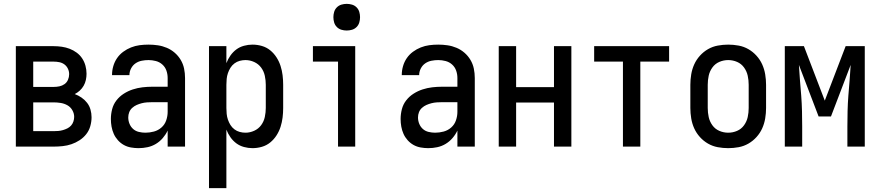

<svg xmlns="http://www.w3.org/2000/svg" viewBox="-20 -759 4540 994"><path d="M62 0V-520H258Q279 -520 300 -517Q321 -514 340.5 -506.5Q360 -499 377 -486.5Q394 -474 405.5 -456.5Q417 -439 422.5 -418.5Q428 -398 428 -377Q428 -361 424.5 -345Q421 -329 413 -315Q405 -301 393 -290Q381 -279 367 -272Q386 -265 402.5 -253.5Q419 -242 431 -226.5Q443 -211 448.5 -191.5Q454 -172 454 -152Q454 -129 447.5 -106Q441 -83 426.5 -64.5Q412 -46 392 -33Q372 -20 350 -12.5Q328 -5 304.5 -2.5Q281 0 258 0ZM152 -309H258Q273 -309 287.5 -312Q302 -315 314 -323.5Q326 -332 332 -346Q338 -360 338 -375Q338 -390 331.5 -403.5Q325 -417 313.5 -425.5Q302 -434 287.5 -437Q273 -440 258 -440H152ZM152 -80H258Q270 -80 282 -81Q294 -82 306 -85.5Q318 -89 329 -94.5Q340 -100 348 -109Q356 -118 360 -130Q364 -142 364 -154Q364 -172 354.5 -188.5Q345 -205 329 -214Q313 -223 294.5 -226Q276 -229 258 -229H152Z M697 8Q678 8 658 4.5Q638 1 621 -8.5Q604 -18 590.5 -33Q577 -48 569 -66Q561 -84 557.5 -103.5Q554 -123 554 -143Q554 -168 560.5 -193.5Q567 -219 583 -239.5Q599 -260 621 -274Q643 -288 667.5 -296Q692 -304 717.5 -307Q743 -310 769 -310H848V-355Q848 -375 841.5 -393.5Q835 -412 820.5 -425Q806 -438 787 -443Q768 -448 749 -448Q731 -448 713.5 -444.5Q696 -441 681.5 -431Q667 -421 658.5 -404.5Q650 -388 650 -370H560V-371Q560 -394 566.5 -416.5Q573 -439 586 -458Q599 -477 618 -491Q637 -505 658.5 -513.5Q680 -522 702.5 -525Q725 -528 749 -528Q773 -528 797 -524.5Q821 -521 843.5 -511.5Q866 -502 884.5 -486Q903 -470 915.5 -449Q928 -428 933 -404Q938 -380 938 -355V0H848V-83Q838 -62 822.5 -44Q807 -26 787 -14Q767 -2 744 3Q721 8 697 8ZM733 -72Q755 -72 777 -78Q799 -84 816 -99Q833 -114 840.5 -136Q848 -158 848 -180V-230H769Q755 -230 741 -229Q727 -228 713.5 -224.5Q700 -221 687.5 -215.5Q675 -210 664.5 -200.5Q654 -191 649 -178Q644 -165 644 -151Q644 -134 650.5 -118Q657 -102 669.5 -91Q682 -80 699 -76Q716 -72 733 -72Z M1062 215V-520H1152V-432Q1160 -453 1173 -471.5Q1186 -490 1203.5 -503Q1221 -516 1243 -522Q1265 -528 1287 -528Q1312 -528 1336 -521Q1360 -514 1379 -498.5Q1398 -483 1411.5 -462Q1425 -441 1432.5 -417.5Q1440 -394 1443 -369.5Q1446 -345 1446 -320V-200Q1446 -175 1443 -150.5Q1440 -126 1432.5 -102.5Q1425 -79 1411.5 -58Q1398 -37 1379 -21.5Q1360 -6 1336 1Q1312 8 1287 8Q1265 8 1243 2Q1221 -4 1203.5 -17Q1186 -30 1173 -48.5Q1160 -67 1152 -88V215ZM1251 -72Q1274 -72 1296 -82Q1318 -92 1332 -111Q1346 -130 1351 -153.5Q1356 -177 1356 -200V-320Q1356 -343 1351 -366.5Q1346 -390 1332 -409Q1318 -428 1296 -438Q1274 -448 1251 -448Q1236 -448 1221 -444Q1206 -440 1193.5 -430.5Q1181 -421 1173 -408Q1165 -395 1160 -380.5Q1155 -366 1153.5 -350.5Q1152 -335 1152 -320V-200Q1152 -185 1153.5 -169.5Q1155 -154 1160 -139.5Q1165 -125 1173 -112Q1181 -99 1193.5 -89.5Q1206 -80 1221 -76Q1236 -72 1251 -72Z M1730 0V-440H1600V-520H1819V0ZM1775 -601Q1761 -601 1747.5 -605Q1734 -609 1724 -619Q1714 -629 1710 -642.5Q1706 -656 1706 -670Q1706 -684 1710 -697.5Q1714 -711 1724 -721Q1734 -731 1747.5 -735Q1761 -739 1775 -739Q1789 -739 1802.5 -735Q1816 -731 1826 -721Q1836 -711 1840 -697.5Q1844 -684 1844 -670Q1844 -656 1840 -642.5Q1836 -629 1826 -619Q1816 -609 1802.5 -605Q1789 -601 1775 -601Z M2197 8Q2178 8 2158 4.5Q2138 1 2121 -8.5Q2104 -18 2090.5 -33Q2077 -48 2069 -66Q2061 -84 2057.5 -103.5Q2054 -123 2054 -143Q2054 -168 2060.5 -193.5Q2067 -219 2083 -239.5Q2099 -260 2121 -274Q2143 -288 2167.5 -296Q2192 -304 2217.5 -307Q2243 -310 2269 -310H2348V-355Q2348 -375 2341.5 -393.5Q2335 -412 2320.5 -425Q2306 -438 2287 -443Q2268 -448 2249 -448Q2231 -448 2213.5 -444.5Q2196 -441 2181.5 -431Q2167 -421 2158.5 -404.5Q2150 -388 2150 -370H2060V-371Q2060 -394 2066.5 -416.5Q2073 -439 2086 -458Q2099 -477 2118 -491Q2137 -505 2158.5 -513.5Q2180 -522 2202.5 -525Q2225 -528 2249 -528Q2273 -528 2297 -524.5Q2321 -521 2343.5 -511.5Q2366 -502 2384.5 -486Q2403 -470 2415.5 -449Q2428 -428 2433 -404Q2438 -380 2438 -355V0H2348V-83Q2338 -62 2322.5 -44Q2307 -26 2287 -14Q2267 -2 2244 3Q2221 8 2197 8ZM2233 -72Q2255 -72 2277 -78Q2299 -84 2316 -99Q2333 -114 2340.5 -136Q2348 -158 2348 -180V-230H2269Q2255 -230 2241 -229Q2227 -228 2213.5 -224.5Q2200 -221 2187.5 -215.5Q2175 -210 2164.5 -200.5Q2154 -191 2149 -178Q2144 -165 2144 -151Q2144 -134 2150.5 -118Q2157 -102 2169.5 -91Q2182 -80 2199 -76Q2216 -72 2233 -72Z M2562 0V-520H2652V-308H2848V-520H2938V0H2848V-228H2652V0Z M3205 0V-440H3056V-520H3444V-440H3295V0Z M3750 8Q3723 8 3696 3Q3669 -2 3645.5 -15.5Q3622 -29 3603.5 -49.5Q3585 -70 3574 -94.5Q3563 -119 3558.5 -146Q3554 -173 3554 -200V-320Q3554 -347 3558.5 -374Q3563 -401 3574 -425.5Q3585 -450 3603.5 -470.5Q3622 -491 3645.5 -504.5Q3669 -518 3696 -523Q3723 -528 3750 -528Q3777 -528 3804 -523Q3831 -518 3854.5 -504.5Q3878 -491 3896.5 -470.5Q3915 -450 3926 -425.5Q3937 -401 3941.5 -374Q3946 -347 3946 -320V-200Q3946 -173 3941.5 -146Q3937 -119 3926 -94.5Q3915 -70 3896.5 -49.5Q3878 -29 3854.5 -15.5Q3831 -2 3804 3Q3777 8 3750 8ZM3750 -72Q3774 -72 3796 -81.5Q3818 -91 3832 -110.5Q3846 -130 3851 -153Q3856 -176 3856 -200V-320Q3856 -344 3851 -367Q3846 -390 3832 -409.5Q3818 -429 3796 -438.5Q3774 -448 3750 -448Q3726 -448 3704 -438.5Q3682 -429 3668 -409.5Q3654 -390 3649 -367Q3644 -344 3644 -320V-200Q3644 -176 3649 -153Q3654 -130 3668 -110.5Q3682 -91 3704 -81.5Q3726 -72 3750 -72Z M4043 0V-520H4142L4250 -238L4358 -520H4457V0H4367V-104Q4367 -144 4368 -184Q4369 -224 4372 -263.5Q4375 -303 4378.5 -343Q4382 -383 4384 -423L4282 -156H4218L4116 -423Q4118 -383 4121.5 -343Q4125 -303 4128 -263.5Q4131 -224 4132 -184Q4133 -144 4133 -104V0Z"/></svg>

Font: Iosevka SS10 Medium
Style: Regular
Weight: 500
Monospace: yes
Designer: Belleve Invis
Foundry: Belleve Invis
Version: Version 28.0.6; ttfautohint (v1.8.4)